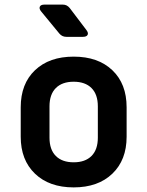

<svg xmlns="http://www.w3.org/2000/svg" viewBox="-20 -805 640 834"><path d="M300 9Q194 9 132 -50.5Q70 -110 70 -211V-339Q70 -441 132 -500Q194 -559 300 -559Q406 -559 468 -500Q530 -441 530 -339V-211Q530 -110 468 -50.5Q406 9 300 9ZM300 -100Q350 -100 377.5 -127.5Q405 -155 405 -207V-343Q405 -395 377.5 -422.5Q350 -450 300 -450Q250 -450 222.5 -422.5Q195 -395 195 -343V-207Q195 -155 222.5 -127.5Q250 -100 300 -100ZM268 -645Q250 -645 238 -659L159 -755Q149 -767 153 -776Q157 -785 173 -785H253Q271 -785 283 -770L355 -675Q365 -662 360.5 -653.5Q356 -645 340 -645Z"/></svg>

Font: Pitagon Sans Mono
Style: Bold
Weight: 700
Monospace: yes
Designer: Travis Tran
Foundry: Pitagon
Version: Version 1.001; ttfautohint (v1.8.4.7-5d5b);gftools[0.9.26]